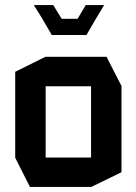

<svg xmlns="http://www.w3.org/2000/svg" viewBox="-20 -737 538 757"><path d="M98 0 40 -115V-454L159 -513H400L459 -398V-58L340 0ZM160 -397V-116H339V-397ZM286 -663 318 -717H390V-716L358 -663L321 -599H184L147 -663L114 -716V-717H190L223 -663Z"/></svg>

Font: Foldit Thin Medium
Style: Regular
Weight: 500
Version: Version 1.003